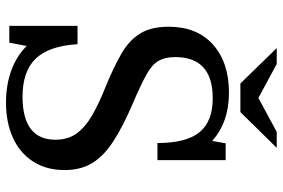

<svg xmlns="http://www.w3.org/2000/svg" viewBox="-171 -759 941 639"><g transform="rotate(90 299.5 -439.5)"><path d="M321 11Q262 11 213.5 -7Q165 -25 133 -58L122 0H66V-227H127Q133 -132 175 -88Q217 -44 302 -44Q373 -44 409 -71.5Q445 -99 445 -153Q445 -196 423.5 -225Q402 -254 361.5 -277Q321 -300 265 -322Q202 -348 158 -373.5Q114 -399 91.5 -435.5Q69 -472 69 -530Q69 -625 128.5 -678Q188 -731 288 -731Q387 -731 449 -675L457 -720H513V-493H456Q456 -589 420 -633Q384 -677 307 -677Q170 -677 170 -552Q170 -519 182 -497.5Q194 -476 225.5 -458Q257 -440 315 -415Q398 -380 449 -347Q500 -314 523 -275.5Q546 -237 546 -184Q546 -123 517.5 -79Q489 -35 438.5 -12Q388 11 321 11ZM353 -769 472 -890H419L306 -829L193 -890H140L258 -769Z"/></g></svg>

Font: Domine
Style: Regular
Weight: 400
Designer: Pablo Impallari, Rodrigo Fuenzalida, Brenda Gallo
Foundry: Pablo Impallari, Rodrigo Fuenzalida, Brenda Gallo
Version: Version 2.000;September 19, 2022;FontCreator 14.0.0.2877 64-